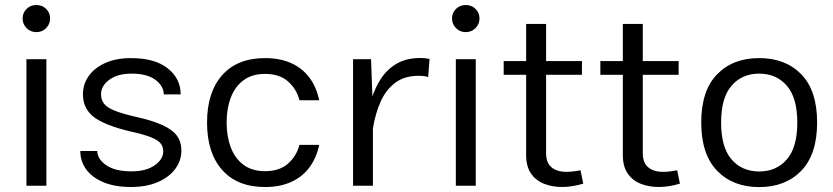

<svg xmlns="http://www.w3.org/2000/svg" viewBox="-20 -742 3327 767"><path d="M70.4 -668.4Q70.4 -645.9 86.1 -629.8Q101.9 -613.7 125.2 -613.7Q148.6 -613.7 164.4 -629.8Q180.2 -645.9 180.2 -668.4Q180.2 -690.9 164.4 -706.4Q148.6 -722 125.2 -722Q101.9 -722 86.1 -706.4Q70.4 -690.9 70.4 -668.4ZM85.6 -505.4V0H165.3V-505.4Z M503.3 -509.9Q444.7 -509.9 401.6 -490.9Q358.4 -471.9 334.9 -439.1Q311.3 -406.3 311.3 -365.3Q311.3 -308.6 354.2 -275.1Q397.1 -241.6 501.7 -216.7Q553 -205.5 581.3 -194.4Q609.5 -183.4 620.8 -170.1Q632.1 -156.9 632.1 -137.9Q632.1 -105.3 597.7 -81.4Q563.3 -57.5 504.8 -57.5Q440.8 -57.5 405.2 -81.5Q369.6 -105.6 368.4 -138.8H300.8Q300.8 -97.6 324.5 -65.1Q348.3 -32.6 393.6 -13.8Q438.9 5 503.3 5Q564.5 5 609.7 -14.3Q654.9 -33.6 679.8 -66.8Q704.6 -99.9 704.6 -140.6Q704.6 -175.4 686.4 -200.1Q668.3 -224.7 627.1 -243.1Q586 -261.5 517.3 -276.5Q465.3 -288.8 436.2 -300.8Q407 -312.8 395.3 -328.2Q383.6 -343.6 383.6 -365.6Q383.6 -398.9 416.7 -423.4Q449.9 -447.9 505.7 -447.9Q566.6 -447.9 600 -423.7Q633.4 -399.4 634.4 -365H701.7Q701.7 -428 650 -469Q598.4 -509.9 503.3 -509.9Z M1038.8 -509.9Q928 -509.9 867.5 -441.7Q807.1 -373.5 807.1 -252.4Q807.1 -131.4 867.5 -63.1Q928 5.1 1038.8 5.1Q1098.4 5.1 1143.1 -15.1Q1187.8 -35.3 1216 -73.2Q1244.3 -111 1255.1 -163.4H1176.3Q1164.8 -118.7 1130.7 -88.5Q1096.6 -58.2 1038.8 -58.2Q986.6 -58.2 952.6 -83.7Q918.5 -109.3 901.9 -153.3Q885.3 -197.2 885.3 -252.9Q885.3 -308.2 902 -352.1Q918.6 -396 952.8 -421.4Q986.9 -446.8 1038.8 -446.8Q1096.6 -446.8 1130.7 -416.6Q1164.8 -386.4 1176.3 -341.6L1255.1 -341.4Q1244.3 -394.2 1216 -432Q1187.7 -469.9 1143 -489.9Q1098.4 -509.9 1038.8 -509.9Z M1390.4 -505.4V0H1469.7V-301.4L1462.2 -505.4ZM1690.5 -434.1 1695.9 -506.6Q1687.8 -508.3 1678.6 -509.4Q1669.5 -510.4 1660 -510.4Q1605 -510.4 1566.6 -488.7Q1528.3 -467 1503.3 -429.8Q1478.3 -392.5 1463.7 -344.9Q1449.1 -297.2 1441.7 -244.9L1470 -230Q1479.5 -289.4 1500.9 -336.7Q1522.2 -383.9 1559.2 -411.6Q1596.1 -439.2 1651.9 -439.2Q1676.6 -439.2 1690.5 -434.1Z M1785.7 -668.4Q1785.7 -645.9 1801.5 -629.8Q1817.2 -613.7 1840.5 -613.7Q1863.9 -613.7 1879.7 -629.8Q1895.5 -645.9 1895.5 -668.4Q1895.5 -690.9 1879.7 -706.4Q1863.9 -722 1840.5 -722Q1817.2 -722 1801.5 -706.4Q1785.7 -690.9 1785.7 -668.4ZM1801 -505.4V0H1880.6V-505.4Z M2299 -61.8Q2288.9 -59.6 2273.3 -57.6Q2257.8 -55.5 2243.2 -55.5Q2204.8 -55.5 2183.2 -73.7Q2161.5 -91.8 2161.5 -130.6V-646.3H2081.8V-122.3Q2081.8 -77.1 2101.1 -49Q2120.4 -20.9 2153.1 -8Q2185.8 5 2225.6 5Q2247.5 5 2269.2 1.2Q2290.8 -2.7 2310 -8.3ZM1992.1 -443.2H2304.8V-498.1H1992.1Z M2685.2 -61.8Q2675.1 -59.6 2659.5 -57.6Q2644 -55.5 2629.4 -55.5Q2591 -55.5 2569.4 -73.7Q2547.8 -91.8 2547.8 -130.6V-646.3H2468.1V-122.3Q2468.1 -77.1 2487.4 -49Q2506.7 -20.9 2539.3 -8Q2572 5 2611.8 5Q2633.8 5 2655.4 1.2Q2677 -2.7 2696.2 -8.3ZM2378.3 -443.2H2691V-498.1H2378.3Z M3012.8 -447.9Q3081.1 -447.9 3123.1 -399.8Q3165 -351.7 3165 -252.6Q3165 -153.2 3123.2 -105.1Q3081.4 -57 3012.8 -57Q2944.2 -57 2902.5 -105.1Q2860.7 -153.2 2860.7 -252.6Q2860.7 -351.7 2902.6 -399.8Q2944.5 -447.9 3012.8 -447.9ZM3012.8 -509.9Q2907.6 -509.9 2844.5 -445Q2781.3 -380.1 2781.3 -252.6Q2781.3 -125.3 2844.6 -60Q2907.9 5.4 3012.8 5.4Q3117.8 5.4 3181 -60Q3244.2 -125.3 3244.2 -252.6Q3244.2 -380.1 3181.1 -445Q3118.1 -509.9 3012.8 -509.9Z"/></svg>

Font: Estedad VF
Style: Regular
Weight: 100
Designer: Amin Abedi
Version: Version 7.3